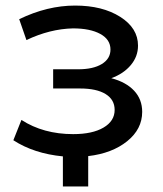

<svg xmlns="http://www.w3.org/2000/svg" viewBox="-20 -557 584 690"><path d="M491 -155Q491 -93 437 -49.5Q383 -6 297 4V113H206V5Q102 -5 28 -53L57 -126Q136 -75 243 -75Q312 -75 352 -98.5Q392 -122 392 -162Q392 -199 359.5 -219Q327 -239 268 -239H171V-308H261Q315 -308 346 -327Q377 -346 377 -379Q377 -415 340.5 -435Q304 -455 242 -455Q159 -453 75 -413L49 -488Q150 -537 250 -537Q348 -537 412 -496.5Q476 -456 476 -393Q476 -354 450 -323Q424 -292 380 -276Q433 -262 462 -231Q491 -200 491 -155Z"/></svg>

Font: false
Style: Regular
Weight: 500
Designer: Julieta Ulanovsky
Foundry: Julieta Ulanovsky
Version: Version 7.222;hotconv 1.0.109;makeotfexe 2.5.65596